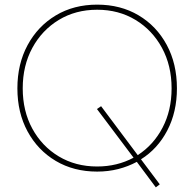

<svg xmlns="http://www.w3.org/2000/svg" viewBox="-20 -730 838 828"><path d="M399 10Q298 10 220.5 -36Q143 -82 99 -163Q55 -244 55 -349Q55 -454 99 -535.5Q143 -617 220.5 -663.5Q298 -710 399 -710Q500 -710 577.5 -664Q655 -618 699 -536.5Q743 -455 743 -349Q743 -247 701.5 -167.5Q660 -88 588 -43L669 65L652 78L570 -32Q533 -12 490 -1Q447 10 399 10ZM399 -12Q485 -12 556 -50L398 -260L416 -272L574 -61Q642 -105 681 -179.5Q720 -254 720 -349Q720 -447 678.5 -523.5Q637 -600 564.5 -644Q492 -688 399 -688Q306 -688 233.5 -644Q161 -600 119.5 -523.5Q78 -447 78 -349Q78 -251 119.5 -175Q161 -99 233.5 -55.5Q306 -12 399 -12Z"/></svg>

Font: Lexend Thin
Style: Regular
Weight: 100
Designer: Bonnie Shaver-Troup, Thomas Jockin
Foundry: Lexend
Version: Version 1.007; ttfautohint (v1.8.3)